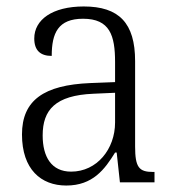

<svg xmlns="http://www.w3.org/2000/svg" viewBox="-20 -564 541 594"><path d="M185 10C267 10 304 -40 336 -92H341L351 0H458V-32H454C410 -32 398 -46 398 -111V-375C398 -493 348 -544 239 -544C142 -544 86 -503 86 -445C86 -408 105 -391 140 -391C140 -462 160 -506 237 -506C320 -506 336 -454 336 -372V-310L259 -307C116 -301 48 -254 48 -148C48 -40 107 10 185 10ZM200 -33C139 -33 112 -79 112 -145C112 -224 151 -269 269 -274L336 -277V-185C336 -103 280 -33 200 -33Z"/></svg>

Font: Noto Serif Georgian SemiCondensed Light
Style: Regular
Weight: 300
Width: 4
Designer: Monotype Design Team, Akaki Razmadze
Foundry: Google LLC
Version: Version 2.003